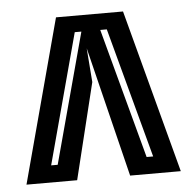

<svg xmlns="http://www.w3.org/2000/svg" viewBox="-43 -543 587 585"><g transform="rotate(-5 251.0 -250.0)"><path d="M242 -294 170 0H15L149 -500H354L487 0H332L234 -398ZM387 -52H407L300 -450H280ZM202 -450 95 -52H115L222 -449V-450Z"/></g></svg>

Font: Blaka Hollow
Style: Regular
Weight: 400
Designer: Mohamed Gaber
Foundry: Kief Type Foundry
Version: Version 1.003; ttfautohint (v1.8.4.7-5d5b)